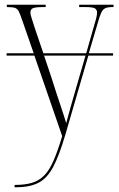

<svg xmlns="http://www.w3.org/2000/svg" viewBox="-20 -556 505 815"><path d="M42 229Q86 229 116 220Q146 211 168 188.5Q190 166 207.5 125.5Q225 85 244 22L126 -320H8V-330H123L75 -468Q66 -495 60 -507Q54 -519 43.5 -522.5Q33 -526 12 -526H9V-536H174V-526H164Q130 -526 119.5 -521Q109 -516 109 -503Q109 -494 115 -476.5Q121 -459 130 -430L164 -330H346L376 -435Q383 -458 387.5 -475Q392 -492 392 -503Q392 -514 383.5 -520Q375 -526 342 -526H316V-536H462V-526H457Q437 -526 426.5 -521Q416 -516 409 -500.5Q402 -485 393 -452L357 -330H460V-320H355L257 17Q231 105 205.5 153Q180 201 143 220Q106 239 46 239H42ZM198 -228Q221 -155 236 -111Q251 -67 261 -33Q269 -63 281 -106Q293 -149 307 -196L343 -320H167Z"/></svg>

Font: Noto Serif Display Condensed ExtraLight
Style: Regular
Weight: 200
Width: 3
Designer: Monotype Design Team
Foundry: Monotype Imaging Inc.
Version: Version 2.009